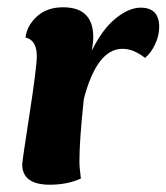

<svg xmlns="http://www.w3.org/2000/svg" viewBox="-20 -505 457 527"><path d="M210 -233Q198 -120 198 -63Q198 -45 202 -15Q165 2 117 2Q41 2 41 -54Q41 -62 61 -191.5Q81 -321 81 -351Q81 -395 50 -402Q54 -435 81.5 -460Q109 -485 153 -485Q236 -485 236 -403Q236 -389 232 -366Q261 -425 297.5 -454.5Q334 -484 366 -484Q417 -484 417 -431Q417 -408 406 -384Q395 -360 378 -346Q347 -371 316 -371Q246 -371 210 -233Z"/></svg>

Font: Overlock Black
Style: Italic
Weight: 900
Designer: Dario Muhafara
Foundry: Dario Manuel Muhafara
Version: Version 1.002